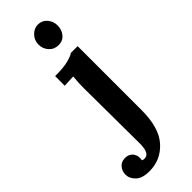

<svg xmlns="http://www.w3.org/2000/svg" viewBox="-323 -584 808 808"><g transform="rotate(-45 80.5 -180.5)"><path d="M15.8 203.5Q-26.4 203.5 -46.2 184.3Q-66 165 -66 141.9Q-66 122.1 -53.5 106.7Q-41.1 91.3 -18.7 90.9Q1.8 90.2 14.5 102.9Q27.1 115.5 27.1 135.3Q27.1 137.9 26.8 141.2Q26.4 144.5 25.7 147.8Q29.7 151.1 38.1 151.1Q52.1 151.1 58.9 141.5Q65.6 132 67.7 118.6Q69.7 105.2 69.7 94.6L67.5 -240.2Q67.5 -254.1 68.2 -271.5Q68.9 -289 70.8 -305.8Q59 -305.1 42.5 -304.5Q26 -304 18 -303.3V-360.5Q70.4 -360.5 98.1 -368.2Q125.8 -375.9 133.8 -382.8H174.2V-1.5Q174.2 102.7 128.9 153.1Q83.6 203.5 15.8 203.5ZM121 -442.2Q95.3 -442.2 78.8 -460.4Q62.3 -478.5 62.3 -503.9Q62.3 -529.2 79.8 -547.3Q97.2 -565.5 120.3 -565.5Q144.5 -565.5 160.4 -547.3Q176.4 -529.2 176.4 -503.9Q176.4 -478.5 161.3 -460.4Q146.3 -442.2 121 -442.2Z"/></g></svg>

Font: Parastoo
Style: Regular
Weight: 400
Foundry: Saber Rastikerdar (saber.rastikerdar@gmail.com)
Version: Version 3.000